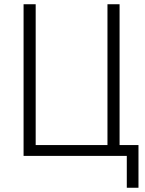

<svg xmlns="http://www.w3.org/2000/svg" viewBox="-20 -734 683 904"><path d="M577 150H632V-51H543V-714H486V-51H148V-714H91V0H577Z"/></svg>

Font: Noto Sans SemiCondensed Light
Style: Regular
Weight: 300
Width: 4
Designer: Monotype Design Team
Foundry: Monotype Imaging Inc.
Version: Version 2.013